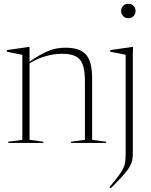

<svg xmlns="http://www.w3.org/2000/svg" viewBox="-20 -755 796 1014"><path d="M136 -423.5V-16.5L209 -6.5V0H23.5V-6.5L98 -16.5V-465.5Q90 -467 70.2 -471Q50.5 -475 16.5 -482V-490.5L132 -507H136ZM355 -6.5 428.5 -16.5V-324Q428.5 -381.5 417 -413.5Q405.5 -445.5 378.8 -458.2Q352 -471 306 -471Q262.5 -471 214.8 -456.5Q167 -442 129.5 -415.5L126.5 -422.5Q162 -447.5 189.8 -463.5Q217.5 -479.5 240.2 -488Q263 -496.5 283.5 -499.8Q304 -503 325.5 -503Q402.5 -503 434.5 -466.2Q466.5 -429.5 466.5 -342.5V-16.5L540 -6.5V0H355ZM658 -659Q640 -659 629.8 -670.5Q619.5 -682 619.5 -697Q619.5 -712 629.8 -723.5Q640 -735 658 -735Q675.5 -735 685.8 -723.5Q696 -712 696 -697Q696 -682 685.8 -670.5Q675.5 -659 658 -659ZM643.5 -465.5Q638 -466.5 624.5 -469.5Q611 -472.5 594.2 -475.8Q577.5 -479 562 -482V-490.5L678.5 -507H682.5L681.5 -469V49Q681.5 67.5 679.8 82Q678 96.5 672.2 110.5Q666.5 124.5 654 141.8Q641.5 159 620 182.5Q598.5 206 565 239.5L558 233.5Q588 198 605.2 174.8Q622.5 151.5 630.8 134.5Q639 117.5 641.2 100.5Q643.5 83.5 643.5 60.5Z"/></svg>

Font: Newsreader 60pt ExtraLight
Style: Regular
Weight: 250
Designer: Hugues Gentile
Foundry: Production Type
Version: Version 1.003